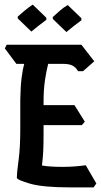

<svg xmlns="http://www.w3.org/2000/svg" viewBox="-20 -833 438 833"><path d="M284 -20Q165 -20 109 -36.5Q53 -53 53 -62Q53 -82 60.5 -137Q68 -192 68 -275V-402Q69 -460 74 -497.5Q79 -535 85 -556H51L1 -623L9 -639H333L389 -567L340 -524H319Q308 -542 293.5 -549Q279 -556 252 -556H189Q182 -529 175.5 -488Q169 -447 169 -391V-377H303L348 -305L335 -290H169V-250Q169 -207 167.5 -176.5Q166 -146 162 -115Q178 -112 201 -110.5Q224 -109 252 -109Q279 -109 304.5 -111Q330 -113 352 -116L398 -37L386 -20ZM116 -696 57 -753V-761Q70 -773 87 -787Q104 -801 122 -813L181 -756V-747Q165 -735 147.5 -721.5Q130 -708 116 -696ZM268 -694 209 -751V-759Q222 -771 239 -786Q256 -801 274 -811L333 -754V-745Q317 -733 299.5 -719.5Q282 -706 268 -694Z"/></svg>

Font: Jaini
Style: Regular
Weight: 400
Designer: Maithili Shingre, Girish Dalvi (Devanagari), Taresh Vohra (Latin)
Foundry: Ek Type
Version: Version 2.000; ttfautohint (v1.8.4.7-5d5b)